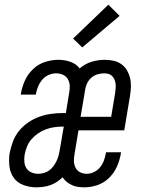

<svg xmlns="http://www.w3.org/2000/svg" viewBox="-20 -794 640 822"><path d="M135 8Q107 8 81 -1.5Q55 -11 39.5 -32Q24 -53 20.5 -81Q17 -109 21 -137Q26 -162 35 -187Q44 -212 61 -233Q78 -254 100.5 -269.5Q123 -285 148 -294Q173 -303 198.5 -306.5Q224 -310 249 -310H262L276 -396Q279 -411 278.5 -426.5Q278 -442 270.5 -455Q263 -468 249.5 -474Q236 -480 220 -480Q204 -480 188 -473Q172 -466 161 -453Q150 -440 143.5 -424.5Q137 -409 134 -393Q134 -392 134 -391Q134 -390 134 -389H69Q69 -390 69.5 -392Q70 -394 70 -396Q75 -424 87.5 -451Q100 -478 122.5 -499Q145 -520 173.5 -529Q202 -538 230 -538Q256 -538 281 -529.5Q306 -521 321 -501Q344 -521 372 -529.5Q400 -538 428 -538Q447 -538 465.5 -534Q484 -530 498.5 -520Q513 -510 522.5 -494.5Q532 -479 536.5 -461Q541 -443 540.5 -424Q540 -405 537 -386L512 -236H316L299 -134Q296 -119 296.5 -104Q297 -89 303.5 -76Q310 -63 323 -56.5Q336 -50 351 -50Q367 -50 382.5 -57.5Q398 -65 408.5 -78Q419 -91 424.5 -106Q430 -121 433 -137Q433 -138 433 -139Q433 -140 434 -142H498Q498 -140 497.5 -138Q497 -136 497 -134Q492 -106 480 -79.5Q468 -53 446.5 -32Q425 -11 397 -1.5Q369 8 342 8Q327 8 313.5 6Q300 4 288 -1.5Q276 -7 265.5 -15.5Q255 -24 248 -35Q237 -24 223 -15Q209 -6 194.5 -1Q180 4 165 6Q150 8 135 8ZM325 -294H456L473 -396Q474 -405 475 -415Q476 -425 475 -434.5Q474 -444 470.5 -452.5Q467 -461 460.5 -468Q454 -475 445 -477.5Q436 -480 426 -480Q412 -480 398 -476Q384 -472 372.5 -462.5Q361 -453 354 -439.5Q347 -426 345 -412ZM144 -50Q156 -50 168.5 -53.5Q181 -57 191.5 -65Q202 -73 209.5 -83.5Q217 -94 222.5 -105.5Q228 -117 231 -129Q234 -141 236 -153L253 -252H249Q231 -252 213 -249.5Q195 -247 177 -240.5Q159 -234 143 -223Q127 -212 114.5 -197.5Q102 -183 95 -165Q88 -147 85 -129Q83 -114 84.5 -99Q86 -84 94 -72.5Q102 -61 115.5 -55.5Q129 -50 144 -50ZM332 -591 293 -629 444 -774 492 -726Z"/></svg>

Font: Iosevka Curly LtExObl
Style: Regular
Weight: 300
Width: 7
Italic angle: -9°
Monospace: yes
Designer: Belleve Invis
Foundry: Belleve Invis
Version: Version 11.1.0; ttfautohint (v1.8.3)